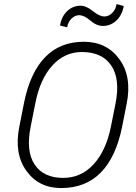

<svg xmlns="http://www.w3.org/2000/svg" viewBox="-20 -930 679 960"><path d="M590.3 -294.9Q559.6 -143.6 483.4 -66.7Q407.2 10.3 285.6 10.3Q173.3 10.3 111.3 -76.7Q49.3 -163.6 77.1 -299.3L100.1 -415.5Q130.4 -566.4 205.3 -643.8Q280.3 -721.2 399.4 -721.2Q513.7 -721.2 577.1 -633.8Q640.6 -546.4 613.3 -411.1ZM557.6 -412.1Q582 -535.2 536.1 -602.5Q490.2 -669.9 389.2 -669.9Q302.2 -669.9 241.2 -601.8Q180.2 -533.7 157.2 -416.5L133.8 -299.3Q108.4 -175.3 152.8 -107.9Q197.3 -40.5 295.9 -40.5Q385.7 -40.5 448 -108.6Q510.3 -176.8 534.2 -294.9ZM598.6 -899.9Q590.8 -854.5 562 -827.4Q533.2 -800.3 494.6 -800.3Q462.9 -800.3 431.9 -827.1Q400.9 -854 375.5 -854Q355 -854 337.4 -836.9Q319.8 -819.8 315.9 -793.5L280.3 -802.2Q287.1 -846.7 315.4 -874Q343.8 -901.4 382.8 -901.4Q411.1 -901.4 444.3 -874.5Q477.5 -847.7 502.4 -847.7Q522.9 -847.7 540.8 -865Q558.6 -882.3 563 -909.7Z"/></svg>

Font: Franko
Style: Light Italic
Weight: 300
Designer: Google
Version: Version 1.200310; 2013